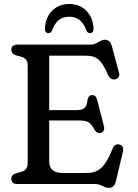

<svg xmlns="http://www.w3.org/2000/svg" viewBox="-20 -924 692 964"><path d="M222.5 -757.5C230.5 -757.5 238 -761 242 -772.5C259 -819 286.5 -840 327.5 -840C368.5 -840 396 -819 413 -772.5C417 -761 425 -757.5 432.5 -757.5C443.5 -757.5 450.5 -767 449.5 -782.5C445.5 -855 397 -904 327.5 -904C258 -904 209.5 -855 205.5 -782.5C204.5 -767 211.5 -757.5 222.5 -757.5ZM578.5 -198.5C564.5 -201.5 552.5 -195.5 546 -178.5C503 -74 471 -55.5 410 -55.5H294.5C248.5 -55.5 227 -75.5 227 -114V-319H381.5C422.5 -319 435 -307.5 454 -273.5C462 -259.5 473.5 -253 486 -257C500 -261.5 506.5 -273 501.5 -292L467.5 -423.5C463.5 -440 454.5 -447.5 440.5 -446.5C428.5 -445.5 422 -436 419 -420.5C414.5 -384 404.5 -371 362 -371H227V-644.5H402.5C455.5 -644.5 484.5 -637 522.5 -548C531 -528.5 544 -523 557.5 -525.5C573 -528 582.5 -540 578 -557.5L542.5 -689C536 -713.5 526.5 -724.5 505 -724.5C482.5 -724.5 465.5 -700 437 -700H68C47 -700 37 -690.5 37 -674.5C37 -660 45 -650.5 61 -646L83.5 -640C106 -634 119 -622.5 119 -596.5V-103.5C119 -77.5 105.5 -66 83.5 -60L61 -54C44.5 -49.5 37 -40 37 -25.5C37 -9.5 47 0 68 0H460C487.5 0 503.5 19.5 525 19.5C546.5 19.5 556.5 8 562.5 -16.5L597 -162C602 -182 595 -195.5 578.5 -198.5Z"/></svg>

Font: dr Title
Style: Regular
Weight: 400
Version: Version 1.000;hotconv 1.0.109;makeotfexe 2.5.65596